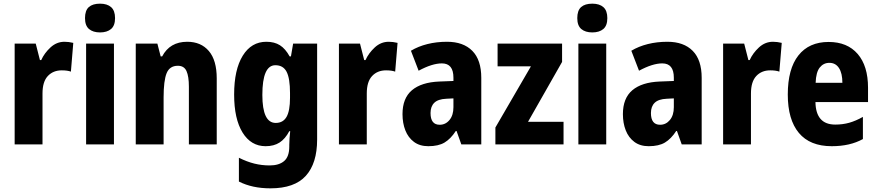

<svg xmlns="http://www.w3.org/2000/svg" viewBox="-20 -788 4792 1048"><path d="M332 -560Q355 -560 380 -554L367 -397Q348 -404 317 -404Q270 -404 241 -373Q212 -342 212 -278V0H60V-550H175L198 -460H205Q222 -498 255.5 -529Q289 -560 332 -560Z M526 -768Q565 -768 586.5 -749Q608 -730 608 -689Q608 -648 586 -629.5Q564 -611 526 -611Q488 -611 466 -629.5Q444 -648 444 -689Q444 -731 465 -749.5Q486 -768 526 -768ZM602 -550V0H450V-550Z M1002 -560Q1077 -560 1120 -509.5Q1163 -459 1163 -360V0H1011V-315Q1011 -371 998 -400Q985 -429 951 -429Q906 -429 889.5 -388.5Q873 -348 873 -256V0H721V-550H839L857 -480H865Q907 -560 1002 -560Z M1434 -560Q1478 -560 1508 -541Q1538 -522 1561 -480H1568L1580 -550H1711V-26Q1711 103 1649.5 171.5Q1588 240 1456 240Q1357 240 1284 203V73Q1328 95 1368.5 105Q1409 115 1452 115Q1503 115 1531 91Q1559 67 1559 12V3Q1559 -13 1560.5 -34Q1562 -55 1564 -72H1559Q1537 -30 1506 -10Q1475 10 1430 10Q1350 10 1304 -64.5Q1258 -139 1258 -272Q1258 -408 1305 -484Q1352 -560 1434 -560ZM1483 -432Q1412 -432 1412 -270Q1412 -117 1485 -117Q1525 -117 1544 -150Q1563 -183 1563 -254V-280Q1563 -360 1544.5 -396Q1526 -432 1483 -432Z M2102 -560Q2125 -560 2150 -554L2137 -397Q2118 -404 2087 -404Q2040 -404 2011 -373Q1982 -342 1982 -278V0H1830V-550H1945L1968 -460H1975Q1992 -498 2025.5 -529Q2059 -560 2102 -560Z M2420 -560Q2509 -560 2558 -510.5Q2607 -461 2607 -363V0H2498L2472 -73H2468Q2440 -30 2406.5 -10Q2373 10 2318 10Q2271 10 2239.5 -13.5Q2208 -37 2192.5 -76.5Q2177 -116 2177 -165Q2177 -252 2228.5 -295.5Q2280 -339 2378 -343L2455 -346V-364Q2455 -442 2392 -442Q2339 -442 2265 -402L2223 -511Q2263 -535 2313 -547.5Q2363 -560 2420 -560ZM2416 -249Q2371 -247 2350.5 -227Q2330 -207 2330 -171Q2330 -107 2380 -107Q2412 -107 2433.5 -133Q2455 -159 2455 -203V-251Z M3056 0H2684V-92L2878 -426H2696V-550H3048V-450L2862 -123H3056Z M3213 -768Q3252 -768 3273.5 -749Q3295 -730 3295 -689Q3295 -648 3273 -629.5Q3251 -611 3213 -611Q3175 -611 3153 -629.5Q3131 -648 3131 -689Q3131 -731 3152 -749.5Q3173 -768 3213 -768ZM3289 -550V0H3137V-550Z M3623 -560Q3712 -560 3761 -510.5Q3810 -461 3810 -363V0H3701L3675 -73H3671Q3643 -30 3609.5 -10Q3576 10 3521 10Q3474 10 3442.5 -13.5Q3411 -37 3395.5 -76.5Q3380 -116 3380 -165Q3380 -252 3431.5 -295.5Q3483 -339 3581 -343L3658 -346V-364Q3658 -442 3595 -442Q3542 -442 3468 -402L3426 -511Q3466 -535 3516 -547.5Q3566 -560 3623 -560ZM3619 -249Q3574 -247 3553.5 -227Q3533 -207 3533 -171Q3533 -107 3583 -107Q3615 -107 3636.5 -133Q3658 -159 3658 -203V-251Z M4199 -560Q4222 -560 4247 -554L4234 -397Q4215 -404 4184 -404Q4137 -404 4108 -373Q4079 -342 4079 -278V0H3927V-550H4042L4065 -460H4072Q4089 -498 4122.5 -529Q4156 -560 4199 -560Z M4503 -559Q4605 -559 4661.5 -493.5Q4718 -428 4718 -309V-231H4431Q4433 -108 4539 -108Q4580 -108 4615.5 -118Q4651 -128 4690 -150V-29Q4620 10 4520 10Q4401 10 4340.5 -62.5Q4280 -135 4280 -272Q4280 -412 4338 -485.5Q4396 -559 4503 -559ZM4507 -445Q4475 -445 4454.5 -419.5Q4434 -394 4432 -336H4578Q4578 -388 4559.5 -416.5Q4541 -445 4507 -445Z"/></svg>

Font: Noto Sans Armenian Condensed ExtraBold
Style: Regular
Weight: 800
Width: 3
Designer: Monotype Design Team
Foundry: Monotype Imaging Inc.
Version: Version 2.008; ttfautohint (v1.8.4.7-5d5b)